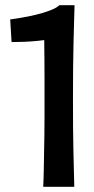

<svg xmlns="http://www.w3.org/2000/svg" viewBox="-20 -714 360 734"><path d="M145.2 0Q146.8 -29.4 147.3 -62.1Q147.8 -94.8 148.5 -129.3Q149.2 -163.8 149.7 -199.3Q150.2 -234.8 150.2 -270.6Q150.2 -306.4 150.2 -342Q150.2 -371.6 150.2 -407.6Q150.2 -443.6 149.9 -481.9Q149.6 -520.2 149.1 -556.2Q148.6 -592.2 148.2 -620.2L207.2 -694H265Q264 -659.6 263 -623.9Q262 -588.2 261 -546.9Q260 -505.6 259.5 -455.3Q259 -405 259 -341Q259 -276.6 259.3 -228.2Q259.6 -179.8 260.6 -141.3Q261.6 -102.8 262.3 -69Q263 -35.2 264 0ZM24.2 -553.2 19 -639.6Q35.2 -642 61.6 -646.3Q88 -650.6 116.7 -657.5Q145.4 -664.4 169.9 -673.6Q194.4 -682.8 207.2 -694L215.6 -575.4Q200 -569.6 175.6 -565Q151.2 -560.4 123.2 -557.7Q95.2 -555 69 -554.1Q42.8 -553.2 24.2 -553.2Z"/></svg>

Font: Truculenta
Style: Regular
Weight: 400
Designer: Ivan Castro, Eva Sanz & Omnibus-Type Team
Foundry: Omnibus-Type
Version: Version 1.002